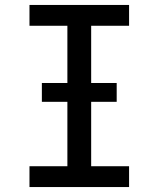

<svg xmlns="http://www.w3.org/2000/svg" viewBox="-20 -755 640 775"><path d="M99 0V-84H252V-651H99V-735H501V-651H348V-84H501V0ZM451 -344H149V-420H451Z"/></svg>

Font: Iosevka Curly Slab MdEx
Style: Regular
Weight: 500
Width: 7
Monospace: yes
Designer: Belleve Invis
Foundry: Belleve Invis
Version: Version 11.1.0; ttfautohint (v1.8.3)